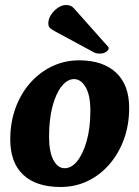

<svg xmlns="http://www.w3.org/2000/svg" viewBox="-20 -732 557 767"><path d="M222 15Q125 15 73 -33.5Q21 -82 21 -175Q21 -243 42 -300.5Q63 -358 101 -401Q139 -444 189 -467.5Q239 -491 296 -491Q391 -491 443.5 -442Q496 -393 496 -301Q496 -233 475 -175.5Q454 -118 416.5 -75Q379 -32 329.5 -8.5Q280 15 222 15ZM238 -60Q266 -60 289 -89Q312 -118 326.5 -169.5Q341 -221 341 -290Q341 -352 322 -384Q303 -416 276 -416Q249 -416 226 -387Q203 -358 189.5 -306.5Q176 -255 176 -186Q176 -125 193.5 -92.5Q211 -60 238 -60ZM405 -553 276 -698Q270 -705 262.5 -708.5Q255 -712 243 -712Q228 -712 211.5 -701Q195 -690 184 -673Q173 -656 173 -638Q173 -626 180.5 -619.5Q188 -613 203 -605L355 -523Q363 -519 368 -518.5Q373 -518 381 -518Q393 -518 403.5 -524.5Q414 -531 414 -539Q414 -543 412 -545.5Q410 -548 405 -553Z"/></svg>

Font: Alkatra
Style: Regular
Weight: 400
Designer: Suman Bhandary
Version: Version 1.100;gftools[0.9.22]